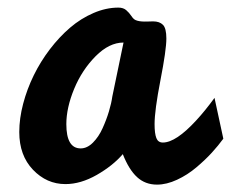

<svg xmlns="http://www.w3.org/2000/svg" viewBox="-20 -488 613 510"><path d="M549.8 -228 573.2 -119.6Q560.1 -101.6 542.7 -82.5Q525.4 -63.5 501.7 -43.5Q478 -23.4 450.2 -10.5Q422.4 2.4 397 2.4Q365.7 2.4 344 -17.6Q322.3 -37.6 306.2 -78.6Q279.8 -47.9 237.1 -23.4Q194.3 1 153.8 1Q104 1 67.6 -37.1Q31.2 -75.2 31.2 -137.2Q31.2 -173.3 41.5 -212.4Q51.8 -251.5 69.6 -287.8Q87.4 -324.2 112.5 -357.2Q137.7 -390.1 166.3 -414.6Q194.8 -439 228.3 -453.4Q261.7 -467.8 294.4 -467.8Q307.6 -467.8 315.4 -460.9Q323.2 -454.1 328.9 -445.6Q334.5 -437 340.3 -434.6Q349.1 -430.7 364.7 -430.7Q368.2 -430.7 375.5 -430.9Q382.8 -431.2 386.7 -431.2Q403.8 -431.2 412.8 -422.1Q421.9 -413.1 421.9 -385.7Q421.9 -355.5 406.2 -275.1Q390.6 -194.8 390.6 -158.2Q390.6 -133.3 395.3 -121.3Q399.9 -109.4 412.6 -109.4Q447.3 -109.4 501.5 -168.5Q524.9 -193.8 549.8 -228ZM156.2 -158.2Q156.2 -93.8 194.3 -93.8Q211.4 -93.8 226.8 -109.1Q242.2 -124.5 252.4 -147.2Q262.7 -169.9 269.3 -191.9Q275.9 -213.9 278.3 -231.4L308.1 -375Q270 -375 233.9 -338.6Q197.8 -302.2 177 -252Q156.2 -201.7 156.2 -158.2Z"/></svg>

Font: iCiel Pacifico
Style: Regular
Weight: 400
Designer: Vernon Adams
Foundry: Vernon Adams
Version: Version 1.00 September 26, 2014, initial release